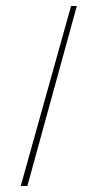

<svg xmlns="http://www.w3.org/2000/svg" viewBox="-20 -617 348 637"><path d="M215.8 -597.2 48.8 0H70.8L234.9 -597.2Z"/></svg>

Font: SaysetthaMai Thin
Style: Regular
Weight: 100
Designer: John M. Durdin
Foundry: Lao Script for Windows
Version: Version 1.101